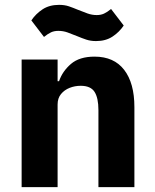

<svg xmlns="http://www.w3.org/2000/svg" viewBox="-20 -770 636 790"><path d="M217 0H69V-525H217V-436H223Q237 -477 272 -507Q307 -537 369 -537Q449 -537 491 -482.5Q533 -428 533 -329V0H385V-317Q385 -367 369 -392Q353 -417 312 -417Q288 -417 266.5 -408.5Q245 -400 231 -383Q217 -366 217 -340ZM375 -601Q353 -601 335 -607Q317 -613 298 -621Q276 -630 258 -636.5Q240 -643 220 -643Q203 -643 190 -637Q177 -631 161 -618L109 -686Q127 -713 155 -731.5Q183 -750 223 -750Q246 -750 263.5 -744Q281 -738 300 -730Q322 -721 340.5 -714.5Q359 -708 378 -708Q395 -708 408 -714Q421 -720 437 -733L489 -665Q471 -638 443 -619.5Q415 -601 375 -601Z"/></svg>

Font: IBM Plex Sans
Style: Bold
Weight: 700
Designer: Mike Abbink, Paul van der Laan, Pieter van Rosmalen
Foundry: Bold Monday
Version: Version 3.201